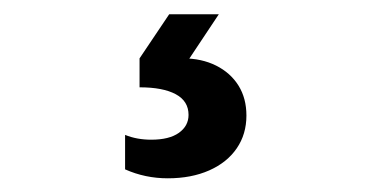

<svg xmlns="http://www.w3.org/2000/svg" viewBox="-20 -28 540 272"><path d="M157.2 211.9V163.1Q173.8 169.9 194.3 169.9Q219.7 169.9 233.4 160.2Q247.1 150.4 247.1 134.8Q247.1 115.2 229 105.5Q210.9 95.7 177.7 95.7V54.7L219.7 -7.8H290L239.3 68.4V54.7Q265.6 54.7 286.1 64.9Q306.6 75.2 317.9 93.3Q329.1 111.3 329.1 135.7Q329.1 162.1 315.4 182.1Q301.8 202.1 276.4 213.4Q251 224.6 217.8 224.6Q185.5 224.6 157.2 211.9Z"/></svg>

Font: Wanted Sans Variable
Style: Regular
Weight: 400
Designer: Original Design by Kil Hyung-jin and Kang Hanbin, Wanted Lab, Inc; Hangeul from Source Han Sans by Jang Soo-young and Ka
Foundry: Wanted Lab, Inc.
Version: Version 1.003;Glyphs 3.2 (3227)